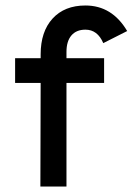

<svg xmlns="http://www.w3.org/2000/svg" viewBox="-20 -679 483 699"><path d="M222 -490V-467H359V-377H222V0H127L128 -377H35V-467H128V-481Q128 -564 171.5 -611.5Q215 -659 291 -659Q388 -659 443 -566L356 -522Q335 -571 291 -571Q258 -571 240 -550Q222 -529 222 -490Z"/></svg>

Font: Gulax
Style: Regular
Weight: 400
Designer: Morgan Gilbert
Foundry: VTF
Version: Version 1.001;hotconv 1.0.109;makeotfexe 2.5.65596